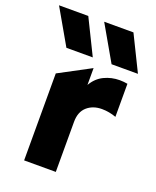

<svg xmlns="http://www.w3.org/2000/svg" viewBox="-172 -851 760 934"><g transform="rotate(20 207.5 -383.5)"><path d="M68.1 0V-450.2L232.1 -537.5V-450.2Q255 -490 292.5 -507.9Q330 -525.8 372.1 -525.8Q382.5 -525.8 392.9 -524.8Q403.4 -523.9 412.9 -522V-350.8Q395.9 -357.1 376.9 -360.7Q357.9 -364.2 339.1 -364.2Q292.6 -364.2 262.4 -337.6Q232.1 -310.9 232.1 -259.5V0ZM307.9 -585 203.4 -767H354.9L444.4 -585ZM74.1 -585 -30.4 -767H121.1L210.6 -585Z"/></g></svg>

Font: Geologica-Sharp
Style: Regular
Weight: 100
Designer: Sindre Bremnes, Frode Helland
Foundry: Monokrom Skriftforlag AS
Version: Version 1.010;gftools[0.9.28]